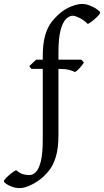

<svg xmlns="http://www.w3.org/2000/svg" viewBox="-141 -736 534 986"><path d="M373 -671.4Q373 -665 361.1 -652.8Q349.1 -640.6 334.2 -628.9Q319.3 -617.2 310.1 -612.8Q287.6 -634.3 265.9 -644.8Q244.1 -655.3 232.4 -655.3Q215.8 -655.3 198.7 -639.2Q181.6 -623 170.4 -582.3Q159.2 -541.5 159.2 -466.3V-429.7H276.4L290 -415Q282.2 -402.3 268.1 -386.5Q253.9 -370.6 244.1 -366.2Q233.4 -371.6 214.4 -377Q195.3 -382.3 159.2 -382.3V-45.4Q159.2 25.4 145.8 69.3Q132.3 113.3 110.8 139.9Q89.4 166.5 64.5 185.5Q39.1 205.1 10.3 217.5Q-18.6 230 -39.1 230Q-59.1 230 -77.9 223.4Q-96.7 216.8 -108.9 208.5Q-121.1 200.2 -121.1 195.3Q-121.1 189.5 -109.4 177.5Q-97.7 165.5 -82.8 153.8Q-67.9 142.1 -58.1 137.7Q-39.6 153.3 -23.7 158.2Q-7.8 163.1 9.8 163.1Q26.9 163.1 42.5 148.2Q58.1 133.3 68.4 93.5Q78.6 53.7 78.6 -21V-382.3H19.5L9.3 -396.5L44.9 -429.7H78.6V-443.8Q78.6 -512.2 90.8 -554Q103 -595.7 123 -621.8Q143.1 -647.9 167 -668Q193.4 -690.9 226.1 -703.4Q258.8 -715.8 279.3 -715.8Q300.3 -715.8 322 -707Q343.8 -698.2 358.4 -687.5Q373 -676.8 373 -671.4Z"/></svg>

Font: Namdhinggo
Style: Regular
Weight: 400
Designer: Victor Gaultney
Foundry: SIL International
Version: Version 3.001